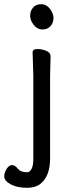

<svg xmlns="http://www.w3.org/2000/svg" viewBox="-25 -724 346 912"><path d="M-4.9 113.8Q-4.9 96.2 6.6 78.1Q18.1 60.1 32 60.1Q45.9 60.1 59.6 77.1Q73.2 94.2 104 94.2Q117.2 94.2 125.2 77.6Q133.3 61 133.3 30.8V-363.8L129.9 -475.1Q129.9 -491.2 154.3 -491.2Q173.3 -491.2 194.3 -482.7Q215.3 -474.1 215.3 -457L212.9 -363.8V29.8Q212.9 107.9 171.9 145Q147.9 168 102.1 168Q56.2 168 25.6 151.4Q-4.9 134.8 -4.9 113.8ZM118.2 -649.9Q118.2 -671.9 132.1 -688Q146 -704.1 170.9 -704.1Q195.3 -704.1 212.2 -682.1Q229 -660.2 229 -638.2Q229 -615.2 214.6 -599.6Q200.2 -584 176.3 -584Q152.3 -584 135.3 -605.5Q118.2 -627 118.2 -649.9Z"/></svg>

Font: LXGW WenKai GB Screen
Style: Regular
Weight: 400
Designer: LXGW / Fontworks Inc.
Foundry: LXGW / Fontworks Inc.
Version: Version 1.321;February 19, 2024;FontCreator 14.0.0.2901 64-b